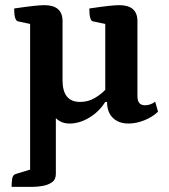

<svg xmlns="http://www.w3.org/2000/svg" viewBox="-20 -468 656 746"><path d="M25 258Q25 244 27 228Q29 212 41 208L97 191V-375L50 -385Q35 -388 35 -435Q122 -448 152 -448Q223 -448 223 -386V-156Q223 -72 291 -72Q322 -72 347 -86.5Q372 -101 389 -119V-375L341 -385Q327 -388 327 -435Q414 -448 443 -448Q514 -448 514 -386V-94Q514 -59 543 -59Q565 -59 583 -73L594 -34Q572 -13 540.5 -0.5Q509 12 480 12Q441 12 418.5 -10Q396 -32 396 -72H389Q365 -34 327 -11Q289 12 250 12Q218 12 197 -9V208Q197 230 181.5 240.5Q166 251 145 254.5Q124 258 110 258Z"/></svg>

Font: Petrona
Style: Bold
Weight: 700
Designer: Ringo R. Seeber
Foundry: Ringo R. Seeber
Version: Version 2.001; ttfautohint (v1.8.3)